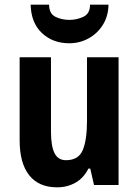

<svg xmlns="http://www.w3.org/2000/svg" viewBox="-20 -791 593 821"><path d="M487 -546V0H382L366 -70H358Q338 -30 303 -10Q268 10 224 10Q146 10 105 -41.5Q64 -93 64 -191V-546H198V-228Q198 -167 213 -136.5Q228 -106 262 -106Q316 -106 334 -149.5Q352 -193 352 -274V-546ZM444 -771Q443 -722 420 -685Q397 -648 359 -627Q321 -606 276 -606Q206 -606 159.5 -649.5Q113 -693 111 -771H190Q190 -733 216.5 -719.5Q243 -706 277 -706Q309 -706 337 -719.5Q365 -733 365 -771Z"/></svg>

Font: Noto Sans Kannada Condensed
Style: Bold
Weight: 700
Width: 3
Designer: Jelle Bosma - Monotype Design Team
Foundry: Monotype Imaging Inc.
Version: Version 2.005; ttfautohint (v1.8.4.7-5d5b)